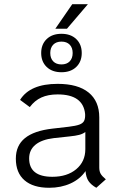

<svg xmlns="http://www.w3.org/2000/svg" viewBox="-20 -878 568 909"><path d="M297 -742H242L322 -858H396ZM175 -627Q175 -668 201 -693Q227 -718 271 -718Q315 -718 341 -693Q367 -668 367 -627Q367 -586 341 -561Q315 -536 271 -536Q227 -536 201 -561Q175 -586 175 -627ZM218 -627Q218 -602 232 -587.5Q246 -573 271 -573Q296 -573 310 -587.5Q324 -602 324 -627Q324 -652 310 -666.5Q296 -681 271 -681Q246 -681 232 -666.5Q218 -652 218 -627ZM481 -29 436 11Q411 -3 399 -21Q387 -39 385 -68Q359 -30 314 -9.5Q269 11 213 11Q137 11 96 -24.5Q55 -60 55 -127Q55 -189 98 -224Q141 -259 228 -269L306 -278Q339 -282 355.5 -288Q372 -294 378 -305.5Q384 -317 383 -338Q374 -431 253 -431Q208 -431 176 -416.5Q144 -402 121 -371L75 -405Q122 -481 253 -481Q349 -481 399.5 -440Q450 -399 450 -322V-85Q450 -67 456.5 -55.5Q463 -44 481 -29ZM384 -172V-253Q372 -244 355 -239.5Q338 -235 308 -232L234 -224Q177 -217 147.5 -192.5Q118 -168 118 -128Q118 -41 228 -41Q298 -41 341 -77Q384 -113 384 -172Z"/></svg>

Font: KoHo
Style: Regular
Weight: 400
Version: Version 1.000; ttfautohint (v1.6)